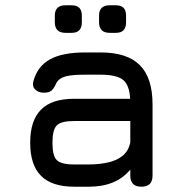

<svg xmlns="http://www.w3.org/2000/svg" viewBox="-20 -705 690 725"><path d="M316 0C316 0 316 0 316 0C384.5 0 436.5 -21.5 472 -64.5C472 -64.5 472 -42 472 -42C472 -42 472 -42 472 -42C472 -14 486 0 514 0C514 0 514 0 514 0C542 0 556 -14 556 -42C556 -42 556 -311 556 -311C556 -311 556 -311 556 -311C556 -377.5 540 -427 508 -459C476 -491 426.5 -507 360 -507C360 -507 302 -507 302 -507C302 -507 302 -507 302 -507C245 -507 200.5 -498.5 169 -481C137 -463.5 116 -435.5 106 -398C106 -398 106 -398 106 -398C102.5 -385 105 -374.5 113 -367C121 -359 132 -355 146 -355C146 -355 146 -355 146 -355C158.5 -355 168 -357.5 174.5 -363C181 -368.5 187 -378 193 -392C193 -392 193 -392 193 -392C199.5 -403.5 211 -412 227.5 -416.5C244 -421 268.5 -423 302 -423C302 -423 360 -423 360 -423C360 -423 360 -423 360 -423C399.5 -423 427.5 -416.5 444 -404C460.5 -391 469.5 -367 471.5 -332C471.5 -332 260 -332 260 -332C260 -332 260 -332 260 -332C203.5 -332 162 -318.5 135 -291C107.5 -263.5 94 -222 94 -166C94 -166 94 -166 94 -166C94 -110 107.5 -68.5 135 -41C162.5 -13.5 204 0 260 0C260 0 316 0 316 0ZM260 -84C227 -84 205 -89.5 194.5 -100.5C183.5 -111 178 -133 178 -166C178 -166 178 -166 178 -166C178 -198.5 183.5 -220.5 194.5 -231.5C205 -242.5 227 -248 260 -248C260 -248 472 -248 472 -248C472 -248 472 -167 472 -167C472 -167 472 -167 472 -167C467 -144.5 457 -127.5 441.5 -115.5C426 -103.5 407 -95.5 385.5 -91C364 -86.5 340.5 -84 316 -84C316 -84 260 -84 260 -84C260 -84 260 -84 260 -84ZM251 -581C251 -581 251 -581 251 -581C276.5 -581 289 -594.5 289 -621C289 -621 289 -646 289 -646C289 -646 289 -646 289 -646C289 -672 276.5 -685 251 -685C251 -685 227 -685 227 -685C227 -685 227 -685 227 -685C200.5 -685 187 -672 187 -646C187 -646 187 -621 187 -621C187 -621 187 -621 187 -621C187 -594.5 200.5 -581 227 -581C227 -581 251 -581 251 -581ZM418 -581C418 -581 418 -581 418 -581C443.5 -581 456 -594.5 456 -621C456 -621 456 -646 456 -646C456 -646 456 -646 456 -646C456 -672 443.5 -685 418 -685C418 -685 394 -685 394 -685C394 -685 394 -685 394 -685C367.5 -685 354 -672 354 -646C354 -646 354 -621 354 -621C354 -621 354 -621 354 -621C354 -594.5 367.5 -581 394 -581C394 -581 418 -581 418 -581Z"/></svg>

Font: Jura-Fortis-Bold
Style: Bold
Weight: 500
Designer: Daniel Johnson, Alexei Vanyashin, Mirko Velimirovic
Foundry: Daniel Johnson
Version: ""